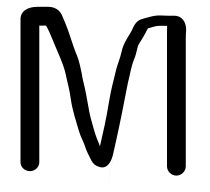

<svg xmlns="http://www.w3.org/2000/svg" viewBox="-20 -497 614 562"><path d="M95 -22V-422H114.8C115.1 -421.5 116.9 -418.4 118.2 -416C122.3 -408.5 127.4 -397.3 133.1 -382.8C143 -357.3 166 -310.2 172.2 -280.2C178.1 -251.3 183.2 -237.2 187.3 -206.9C192 -173 203.4 -140.4 210.6 -114.9C215.7 -96.8 224.7 -82.3 229.1 -67.9C232.3 -57.5 238.4 -44.2 247.7 -26.7C252.6 -17.3 259.7 -11.5 270.9 -8.4C291.2 -1.7 304.7 -19.4 310.6 -43.8C311 -45.2 311.3 -46.7 311.6 -48.2C312.3 -51.8 315.5 -66 320.8 -89.3C326.5 -114 332.7 -145.7 337.8 -170C341.6 -188 354.7 -260 358.8 -273.2L359.1 -273.9L359.2 -274.7C363.9 -297.7 368.4 -314 372 -322.3C381.4 -343.9 380.6 -358.9 387.1 -368.9C396.1 -382.7 405.2 -398.6 413.1 -414.1C414.4 -414.8 422.4 -416.3 431.4 -419.2C440.7 -422.1 453.4 -421.8 469.2 -421.3C468.9 -415.6 468.8 -409.1 468.8 -403.5V-10.5C468.8 4.5 481.3 17 496.3 17C511.3 17 523.8 4.5 523.8 -10.5V-382.4C523.8 -390.3 524.1 -399.2 524.8 -409.1L524.8 -409.5V-409.8C524.8 -432.2 513.4 -451 489.3 -451H471.3C465.6 -451 458.7 -451.2 450.7 -451.7C430.1 -452.9 406.5 -443.9 395.5 -441.2C375.9 -436.3 369.3 -414.7 365 -406.4C357.2 -391.6 341.1 -371.3 335.9 -345.7C332.4 -328.3 323.2 -307.3 319.5 -291C312.1 -258.3 306.3 -242.7 298.7 -196.8C289.9 -143.8 283.8 -117.9 272.5 -68.7C270.5 -74.3 267.6 -82.4 263.8 -91.1C258 -104.5 249.2 -137.9 244.7 -154.5C241.4 -166.4 232.2 -223.2 228.4 -238.8L223.2 -260.8C221.6 -267.7 220.2 -274.9 219.1 -282.6L219 -283L214.1 -305.5C209 -329.2 203.4 -336.6 195.1 -361.2C180.7 -404.2 179.8 -410 160.6 -454.1C153.2 -469.1 138.5 -477 121.5 -477H89.5C62.4 -477 40 -465.7 40 -440.4V-22.1C40 -7.8 52.5 4 67.5 4C82.5 4 95 -7.8 95 -22ZM311.3 -34C311.3 -34 272.9 142.1 310.6 -31.3C310.9 -32.1 311.1 -33.1 311.3 -34Z"/></svg>

Font: MewTooHand
Style: BdCond
Weight: 400
Designer: Mew Too, Robert Jablonski
Version: Version 0.77